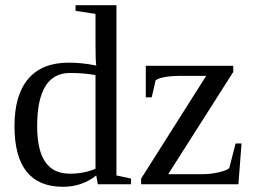

<svg xmlns="http://www.w3.org/2000/svg" viewBox="-20 -714 984 744"><path d="M353 -34.2Q297.9 9.8 224.1 9.8Q36.1 9.8 36.1 -225.1Q36.1 -345.7 89.4 -408.4Q142.6 -471.2 246.1 -471.2Q298.8 -471.2 353 -460Q350.1 -476.1 350.1 -541V-660.2L272.9 -671.9V-693.8H431.2V-34.2L487.8 -22V0H358.9ZM124 -225.1Q124 -132.3 155.3 -86.7Q186.5 -41 251 -41Q306.2 -41 350.1 -60.1V-422.9Q306.6 -431.2 251 -431.2Q124 -431.2 124 -225.1ZM526.9 0V-22L778.8 -419.9H670.9Q643.6 -419.9 618.2 -415.3Q592.8 -410.6 583 -402.8L567.9 -336.9H544.9V-459H883.8V-435.1L631.8 -39.1H766.1Q793.9 -39.1 824.7 -45.7Q855.5 -52.2 868.2 -62L893.1 -158.2H916L903.8 0Z"/></svg>

Font: Times New Roman
Style: Regular
Weight: 400
Designer: Steve Matteson
Foundry: Ascender Corporation
Version: Version 2.00.3